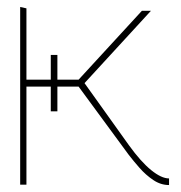

<svg xmlns="http://www.w3.org/2000/svg" viewBox="-20 -531 520 552"><path d="M466 -18Q444 -18 414.5 -42Q385 -66 351 -113L223 -292L414 -500H388L206 -302H145V-373H126V-302H56V-507L38 -511V0H56V-282H126V-211H145V-282H206L350 -86Q363 -69 381 -48.5Q399 -28 420.5 -13.5Q442 1 466 1Z"/></svg>

Font: Advent Pro Thin
Style: Regular
Weight: 250
Version: Version 3.000